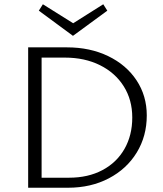

<svg xmlns="http://www.w3.org/2000/svg" viewBox="-20 -880 765 900"><path d="M322 -712 162 -830 181 -860 323 -771 464 -860 483 -830ZM668 -339Q668 -242 621 -165Q574 -88 490 -44Q406 0 299 0H112V-658H294Q402 -658 487 -617Q572 -576 620 -503.5Q668 -431 668 -339ZM600 -329Q600 -412 560 -475.5Q520 -539 448.5 -574.5Q377 -610 284 -610H175V-47H304Q393 -47 460 -82.5Q527 -118 563.5 -182Q600 -246 600 -329Z"/></svg>

Font: Ysabeau Infant Semilight
Style: Regular
Weight: 300
Designer: Christian Thalmann (Catharsis Fonts)
Version: Version 0.003